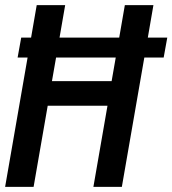

<svg xmlns="http://www.w3.org/2000/svg" viewBox="-22 -731 674 751"><path d="M556.2 -584H632.3L618.2 -505.9H542.5L454.6 0H343.3L398.4 -317.4H164.6L109.4 0H-2L85.9 -505.9H46.9L61 -584H99.6L121.6 -710.9H232.9L210.9 -584H444.3L466.3 -710.9H578.1ZM414.6 -413.6 430.7 -505.9H197.3L181.2 -413.6Z"/></svg>

Font: Roboto Mono Medium
Style: Italic
Weight: 500
Designer: Google
Version: Version 2.000985; 2015; ttfautohint (v1.3)